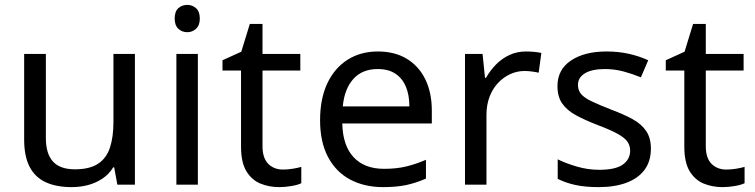

<svg xmlns="http://www.w3.org/2000/svg" viewBox="-20 -757 3094 787"><path d="M533 -536V0H461L448 -71H444Q427 -43 400 -25Q373 -7 341 1.5Q309 10 274 10Q210 10 166.5 -10.5Q123 -31 101 -74Q79 -117 79 -185V-536H168V-191Q168 -127 197 -95Q226 -63 287 -63Q347 -63 381.5 -85.5Q416 -108 430.5 -151.5Q445 -195 445 -257V-536Z M791 -536V0H703V-536ZM748 -737Q768 -737 783.5 -723.5Q799 -710 799 -681Q799 -653 783.5 -639Q768 -625 748 -625Q726 -625 711 -639Q696 -653 696 -681Q696 -710 711 -723.5Q726 -737 748 -737Z M1140 -62Q1160 -62 1181 -65.5Q1202 -69 1215 -73V-6Q1201 1 1175 5.5Q1149 10 1125 10Q1083 10 1047.5 -4.5Q1012 -19 990 -55Q968 -91 968 -156V-468H892V-510L969 -545L1004 -659H1056V-536H1211V-468H1056V-158Q1056 -109 1079.5 -85.5Q1103 -62 1140 -62Z M1529 -546Q1598 -546 1647.5 -516Q1697 -486 1723.5 -431.5Q1750 -377 1750 -304V-251H1383Q1385 -160 1429.5 -112.5Q1474 -65 1554 -65Q1605 -65 1644.5 -74.5Q1684 -84 1726 -102V-25Q1685 -7 1645 1.5Q1605 10 1550 10Q1474 10 1415.5 -21Q1357 -52 1324.5 -113.5Q1292 -175 1292 -264Q1292 -352 1321.5 -415Q1351 -478 1404.5 -512Q1458 -546 1529 -546ZM1528 -474Q1465 -474 1428.5 -433.5Q1392 -393 1385 -321H1658Q1658 -367 1644 -401Q1630 -435 1601.5 -454.5Q1573 -474 1528 -474Z M2136 -546Q2151 -546 2168.5 -544.5Q2186 -543 2199 -540L2188 -459Q2175 -462 2159.5 -464Q2144 -466 2130 -466Q2099 -466 2071 -453Q2043 -440 2021 -416.5Q1999 -393 1986.5 -360Q1974 -327 1974 -286V0H1886V-536H1958L1968 -438H1972Q1989 -468 2013 -492.5Q2037 -517 2068 -531.5Q2099 -546 2136 -546Z M2648 -148Q2648 -96 2622 -61Q2596 -26 2548 -8Q2500 10 2434 10Q2378 10 2337.5 1Q2297 -8 2266 -24V-104Q2298 -88 2343.5 -74.5Q2389 -61 2436 -61Q2503 -61 2533 -82.5Q2563 -104 2563 -140Q2563 -160 2552 -176Q2541 -192 2512.5 -208Q2484 -224 2431 -244Q2379 -264 2342 -284Q2305 -304 2285 -332Q2265 -360 2265 -404Q2265 -472 2320.5 -509Q2376 -546 2466 -546Q2515 -546 2557.5 -536.5Q2600 -527 2637 -510L2607 -440Q2573 -454 2536 -464Q2499 -474 2460 -474Q2406 -474 2377.5 -456.5Q2349 -439 2349 -409Q2349 -387 2362 -371.5Q2375 -356 2405.5 -341.5Q2436 -327 2487 -307Q2538 -288 2574 -268Q2610 -248 2629 -219.5Q2648 -191 2648 -148Z M2957 -62Q2977 -62 2998 -65.5Q3019 -69 3032 -73V-6Q3018 1 2992 5.5Q2966 10 2942 10Q2900 10 2864.5 -4.5Q2829 -19 2807 -55Q2785 -91 2785 -156V-468H2709V-510L2786 -545L2821 -659H2873V-536H3028V-468H2873V-158Q2873 -109 2896.5 -85.5Q2920 -62 2957 -62Z"/></svg>

Font: Noto Sans Devanagari
Style: Regular
Weight: 400
Designer: Jelle Bosma - Monotype Design Team
Foundry: Monotype Imaging Inc.
Version: Version 2.003